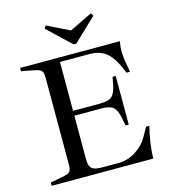

<svg xmlns="http://www.w3.org/2000/svg" viewBox="-125 -961 932 1059"><g transform="rotate(-15 341.5 -431.5)"><path d="M38 -19 98 -30Q126 -35 138.5 -40.5Q151 -46 155.5 -56.5Q160 -67 160 -89V-584Q160 -606 155.5 -616.5Q151 -627 138.5 -632.5Q126 -638 98 -643L38 -654V-673H608Q602 -645 602 -617Q602 -583 613 -526L618 -496H598Q571 -570 533 -609Q495 -648 426 -648H259V-369H413Q462 -369 481 -386Q500 -403 509 -447L518 -494H536V-216H518L509 -263Q500 -307 481 -324Q462 -341 413 -341H259V-95Q259 -68 265 -53.5Q271 -39 287.5 -32.5Q304 -26 336 -26H425Q481 -26 527.5 -56.5Q574 -87 596 -128L625 -180H644Q620 -86 618 0H38ZM225 -847 235 -863 363 -800 493 -863 503 -847 372 -722H357Z"/></g></svg>

Font: Ibarra Real Nova
Style: Regular
Weight: 400
Designer: Jose Maria Ribagorda & Octavio Pardo
Foundry: Jose Maria Ribagorda
Version: Version 1.014